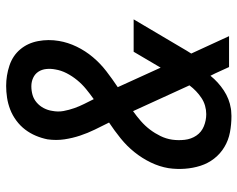

<svg xmlns="http://www.w3.org/2000/svg" viewBox="-96 -688 791 640"><g transform="rotate(-90 300.0 -367.5)"><path d="M234 8Q206 8 179.5 3Q153 -2 130.5 -15.5Q108 -29 92 -49.5Q76 -70 68 -95Q60 -120 58 -147.5Q56 -175 60 -202Q65 -232 79 -261Q93 -290 113.5 -315.5Q134 -341 159.5 -361.5Q185 -382 212 -400Q200 -424 188.5 -447.5Q177 -471 168.5 -496.5Q160 -522 156 -549Q152 -576 156 -605Q160 -625 168 -644Q176 -663 188.5 -679.5Q201 -696 218.5 -709Q236 -722 255.5 -729.5Q275 -737 295 -740Q315 -743 334 -743Q369 -743 402 -732Q435 -721 456 -696Q477 -671 483.5 -636.5Q490 -602 484 -567Q479 -537 465 -508Q451 -479 430 -454Q409 -429 383 -409Q357 -389 330 -371Q331 -369 332 -366.5Q333 -364 334 -362L395 -228L448 -318H556L462 -159Q457 -150 452 -142Q447 -134 442 -126L500 0H397L376 -46L368 -62Q347 -36 319 -17.5Q291 1 259 6L252 7ZM290 -451Q290 -451 290 -451Q290 -451 290 -451Q307 -463 323.5 -476.5Q340 -490 353.5 -506.5Q367 -523 376.5 -541.5Q386 -560 389 -579Q392 -594 390.5 -609Q389 -624 381.5 -635.5Q374 -647 361 -653Q348 -659 333 -659Q318 -659 304 -655Q290 -651 278.5 -641Q267 -631 260 -617.5Q253 -604 251 -590Q247 -570 250.5 -551.5Q254 -533 260 -516Q266 -499 274 -483Q282 -467 290 -451ZM240 -76Q254 -76 268 -80Q282 -84 294 -92Q306 -100 316.5 -110Q327 -120 336 -132L250 -320Q233 -308 217 -294Q201 -280 188.5 -263.5Q176 -247 167 -228.5Q158 -210 155 -190Q152 -169 154.5 -147.5Q157 -126 168.5 -109Q180 -92 199.5 -84Q219 -76 240 -76Z"/></g></svg>

Font: Iosevka Curly Slab MdEx
Style: Italic
Weight: 500
Width: 7
Italic angle: -9°
Monospace: yes
Designer: Belleve Invis
Foundry: Belleve Invis
Version: Version 11.0.0; ttfautohint (v1.8.3)